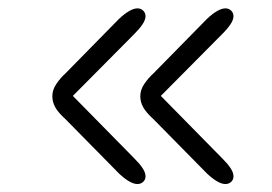

<svg xmlns="http://www.w3.org/2000/svg" viewBox="-20 -515 659 466"><path d="M313.7 -68.3Q296.2 -68.3 269 -93.7L139 -225.7Q121.3 -241.7 114.2 -254.5Q107 -267.3 107 -281.5Q107 -297 116.8 -311.3Q126.5 -325.7 139.5 -337.5L269 -469.3Q296.2 -494.7 313.7 -494.7Q322 -494.7 327.6 -489.1Q333.2 -483.5 333.2 -475.8Q333.2 -466.8 325.6 -455.6Q318 -444.3 304.7 -431.2L130.5 -255.7V-309L304.8 -131.8Q318 -118.8 325.6 -107.6Q333.2 -96.3 333.2 -87.2Q333.2 -78.5 327.2 -73.4Q321.3 -68.3 313.7 -68.3ZM527.2 -68.3Q509.7 -68.3 482.5 -93.7L352.5 -225.7Q334.8 -241.7 327.7 -254.5Q320.5 -267.3 320.5 -281.5Q320.5 -297 330.2 -311.3Q340 -325.7 353 -337.5L482.5 -469.3Q509.7 -494.7 527.2 -494.7Q535.5 -494.7 541.1 -489.1Q546.7 -483.5 546.7 -475.8Q546.7 -466.8 539.1 -455.6Q531.5 -444.3 518.2 -431.2L344 -255.7V-309L518.3 -131.8Q531.5 -118.8 539.1 -107.6Q546.7 -96.3 546.7 -87.2Q546.7 -78.5 540.8 -73.4Q534.8 -68.3 527.2 -68.3Z"/></svg>

Font: Sono ExtraLight
Style: Regular
Weight: 200
Designer: Tyler Finck
Foundry: Tyler Finck
Version: Version 2.112